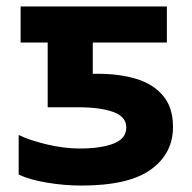

<svg xmlns="http://www.w3.org/2000/svg" viewBox="-20 -566 595 596"><path d="M233 10Q180 10 126 1Q72 -8 38 -24V-147Q73 -130 126.5 -117.5Q180 -105 227 -105Q294 -105 333 -120.5Q372 -136 372 -170Q372 -204 331.5 -218.5Q291 -233 223 -233H128V-434H44V-546H498V-434H268V-337H283Q351 -337 403.5 -321Q456 -305 486.5 -268.5Q517 -232 517 -172Q517 -89 448 -39.5Q379 10 233 10Z"/></svg>

Font: Noto IKEA Latin
Style: Bold
Weight: 700
Designer: Monotype Design Team
Foundry: Monotype Imaging Inc.
Version: Version 1.0